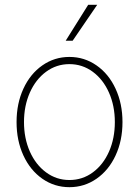

<svg xmlns="http://www.w3.org/2000/svg" viewBox="-20 -778 585 809"><path d="M49.8 -263.7Q49.8 -341.8 78.6 -404.3Q107.4 -466.8 158.4 -502.4Q209.5 -538.1 272.5 -538.1Q335.4 -538.1 386.7 -502.4Q438 -466.8 467 -404.1Q496.1 -341.3 496.1 -263.7Q496.1 -185.5 467 -123Q438 -60.5 386.7 -24.9Q335.4 10.7 272.5 10.7Q209.5 10.7 158.4 -24.9Q107.4 -60.5 78.6 -123Q49.8 -185.5 49.8 -263.7ZM463.9 -263.7Q463.9 -332 439.2 -387.7Q414.6 -443.4 370.8 -475.6Q327.1 -507.8 272.5 -507.8Q217.8 -507.8 174.1 -475.6Q130.4 -443.4 105.7 -387.7Q81.1 -332 81.1 -263.7Q81.1 -195.3 105.7 -139.6Q130.4 -84 174.1 -51.8Q217.8 -19.5 272.5 -19.5Q327.6 -19.5 371.3 -51.8Q415 -84 439.5 -139.6Q463.9 -195.3 463.9 -263.7ZM351.6 -757.8H389.6L286.1 -606.4H256.8Z"/></svg>

Font: Pretendard GOV Thin
Style: Regular
Weight: 100
Designer: Base glyphs from Inter by Rasmus Andersson; Hangeul glyphs from Noto Sans CJK(Source Han Sans) by Jang Soo-young and Kan
Foundry: Kil Hyung-jin
Version: Version 1.309